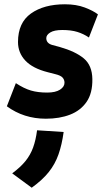

<svg xmlns="http://www.w3.org/2000/svg" viewBox="-20 -542 506 896"><path d="M194 12Q91 12 12 -46L54 -154Q92 -129 124.5 -119.5Q157 -110 200 -110Q239 -110 260 -123.5Q281 -137 281 -156Q281 -170 272 -180Q263 -190 238 -196L203 -205Q132 -223 98 -259.5Q64 -296 64 -346Q64 -436 124.5 -479Q185 -522 283 -522Q336 -522 375.5 -507Q415 -492 437 -475L395 -367Q370 -384 341 -393Q312 -402 271 -402Q233 -402 214.5 -390.5Q196 -379 196 -364Q196 -340 224 -332L258 -323Q332 -302 371 -269.5Q410 -237 411 -173Q412 -107 384 -66.5Q356 -26 307 -7Q258 12 194 12ZM128 334 37 267Q76 238 99 209.5Q122 181 134.5 146.5Q147 112 153 66L277 74Q269 133 253 178.5Q237 224 207.5 261Q178 298 128 334Z"/></svg>

Font: Finlandica
Style: Bold Italic
Weight: 700
Italic angle: -8°
Designer: Niklas Ekholm, Juho Hiilivirta, Jaakko Suomalainen
Foundry: Helsinki Type Studio
Version: Version 1.064; ttfautohint (v1.8.4.7-5d5b)